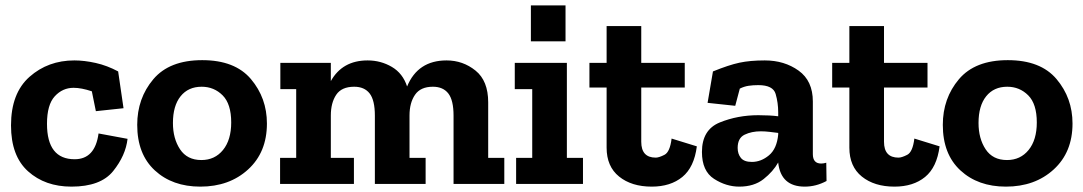

<svg xmlns="http://www.w3.org/2000/svg" viewBox="-20 -685 4034 715"><path d="M455 -168Q448 -106 401.5 -48Q355 10 246 10Q148 10 84.5 -47Q21 -104 21 -218Q21 -338 90 -399Q159 -460 257 -460Q294 -460 336.5 -450.5Q379 -441 420 -419L440 -282L337 -271L322 -345Q283 -358 254 -358Q213 -358 184 -326.5Q155 -295 155 -224Q155 -92 258 -92Q334 -92 347 -188Z M974 -225Q974 -118 904 -54Q834 10 726 10Q622 10 556.5 -50.5Q491 -111 491 -220Q491 -319 551 -390Q611 -461 733 -461Q855 -461 914.5 -390.5Q974 -320 974 -225ZM841 -229Q841 -298 809 -330Q777 -362 731 -362Q681 -362 652.5 -326.5Q624 -291 624 -227Q624 -169 650.5 -129Q677 -89 730 -89Q780 -89 810.5 -126.5Q841 -164 841 -229Z M1858 0H1669V-254Q1669 -312 1649.5 -337Q1630 -362 1592 -362Q1546 -362 1525.5 -332Q1505 -302 1505 -255V-97H1565V0H1376V-254Q1376 -312 1356.5 -337Q1337 -362 1299 -362Q1252 -362 1232 -332Q1212 -302 1212 -255V-97H1298V0H1023V-97H1083V-353H1024V-451H1212V-383Q1255 -460 1349 -460Q1398 -460 1439 -436Q1480 -412 1496 -363Q1536 -460 1643 -460Q1704 -460 1751 -422Q1798 -384 1798 -304V-97H1858Z M1957 -531V-665H2086V-531ZM2151 0H1902V-97H1962V-353H1897V-451H2091V-97H2151Z M2575 -140Q2565 -62 2521 -26Q2477 10 2407 10Q2332 10 2285.5 -27.5Q2239 -65 2239 -135V-359H2175V-451H2239V-588H2368V-451H2530V-359H2368V-157Q2368 -98 2422 -98Q2434 -98 2454.5 -108.5Q2475 -119 2481 -169Z M2635 -419Q2694 -443 2733.5 -451.5Q2773 -460 2828 -460Q2901 -460 2954 -422Q3007 -384 3007 -307V-111Q3007 -76 3038 -76Q3047 -76 3057 -79L3058 -11Q3019 10 2977 10Q2888 10 2878 -79V-80Q2859 -46 2823.5 -18Q2788 10 2733 10Q2684 10 2639 -19Q2594 -48 2594 -119Q2594 -202 2660.5 -229Q2727 -256 2804 -256Q2847 -256 2878 -252V-267Q2878 -302 2868.5 -335Q2859 -368 2804 -368Q2784 -368 2767.5 -365.5Q2751 -363 2735 -355L2718 -291L2615 -302ZM2878 -184V-190Q2862 -192 2845.5 -194Q2829 -196 2813 -196Q2779 -196 2753 -183.5Q2727 -171 2727 -134Q2727 -112 2739 -97Q2751 -82 2780 -82Q2814 -82 2843.5 -106.5Q2873 -131 2878 -184Z M3479 -140Q3469 -62 3425 -26Q3381 10 3311 10Q3236 10 3189.5 -27.5Q3143 -65 3143 -135V-359H3079V-451H3143V-588H3272V-451H3434V-359H3272V-157Q3272 -98 3326 -98Q3338 -98 3358.5 -108.5Q3379 -119 3385 -169Z M3974 -225Q3974 -118 3904 -54Q3834 10 3726 10Q3622 10 3556.5 -50.5Q3491 -111 3491 -220Q3491 -319 3551 -390Q3611 -461 3733 -461Q3855 -461 3914.5 -390.5Q3974 -320 3974 -225ZM3841 -229Q3841 -298 3809 -330Q3777 -362 3731 -362Q3681 -362 3652.5 -326.5Q3624 -291 3624 -227Q3624 -169 3650.5 -129Q3677 -89 3730 -89Q3780 -89 3810.5 -126.5Q3841 -164 3841 -229Z"/></svg>

Font: Zilla Slab Bold
Style: Bold
Weight: 700
Designer: Typotheque.com
Foundry: Typotheque type foundry
Version: Version 1.1; 2017; ttfautohint (v1.6)